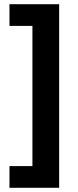

<svg xmlns="http://www.w3.org/2000/svg" viewBox="-20 -734 371 912"><path d="M25 55H134V-611H25V-714H261V158H25Z"/></svg>

Font: Noto Sans
Style: Bold
Weight: 700
Designer: Monotype Design Team
Foundry: Monotype Imaging Inc.
Version: Version 2.000;GOOG;noto-source:20170915:90ef993387c0; ttfaut